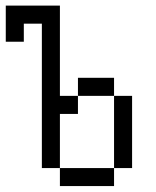

<svg xmlns="http://www.w3.org/2000/svg" viewBox="-20 -582 540 665"><path d="M187.5 0V62.5H375V0ZM187.5 0V-187.5H250V-250H187.5V-562.5H0Q0 -562.5 0 -437.5H62.5V-500H125Q125 -500 125 0ZM375 0H437.5Q437.5 0 437.5 -250H375Q375 -250 375 0ZM250 -250H375V-312.5H250Z"/></svg>

Font: UnifontExMono
Style: Regular
Weight: 500
Version: Version 15.0.06